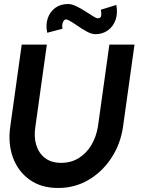

<svg xmlns="http://www.w3.org/2000/svg" viewBox="-20 -922 721 955"><path d="M269 13Q185 13 127.5 -28Q70 -69 44.5 -138.2Q19 -207.5 31 -292L88 -700H213L156 -292Q148 -242.5 160 -201.8Q172 -161 203.2 -136.5Q234.5 -112 284 -112Q334 -112 372.5 -136.2Q411 -160.5 435 -201.5Q459 -242.5 467 -292L524 -700H649L592 -292Q580 -207.5 535.2 -138.2Q490.5 -69 421.8 -28Q353 13 269 13ZM454.5 -752Q435.5 -752 411.8 -765Q388 -778 365 -794Q342 -810 324.5 -819.8Q307 -829.5 300.5 -822.5Q293.5 -815.5 290.8 -805.2Q288 -795 290.5 -779L215 -759Q206.5 -798.5 217.5 -831Q228.5 -863.5 254.8 -882.8Q281 -902 318.5 -902Q336.5 -902 359 -891.2Q381.5 -880.5 403.2 -866.5Q425 -852.5 442 -841.8Q459 -831 466.5 -831Q482 -831 483.5 -845.5Q485 -860 481.5 -873.5L558.5 -897.5Q566.5 -856 554.8 -823Q543 -790 516.5 -771Q490 -752 454.5 -752Z"/></svg>

Font: Urbanist
Style: Bold Italic
Weight: 700
Italic angle: -8°
Designer: Corey Hu
Foundry: Corey Hu
Version: Version 1.330; ttfautohint (v1.8.4.7-5d5b)